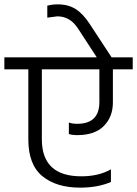

<svg xmlns="http://www.w3.org/2000/svg" viewBox="-40 -897 629 881"><path d="M569 -634H472L371 -788C351 -818.7 329.7 -841.2 307 -855.5C284.3 -869.8 257 -877 225 -877C207.7 -877 191.7 -875 177 -871V-816L223 -822C262.3 -822 294 -803.3 318 -766L404 -634H-20V-579H90V-257C90 -180.3 111.3 -124.3 154 -89C196.7 -53.7 254.7 -36 328 -36C382 -36 429 -44.7 469 -62V-120C431.7 -98.7 386.3 -88 333 -88C212.3 -88 152 -144.7 152 -258V-579H416V-429C416 -362.3 382.3 -329 315 -329C297.7 -329 284.7 -331 276 -335V-282C286 -278.7 299 -277 315 -277C368.3 -277 408.8 -291 436.5 -319C464.2 -347 478 -383 478 -427V-579H569Z"/></svg>

Font: Hind Light
Style: Regular
Weight: 300
Designer: Manushi Parikh, Satya Rajpurohit
Foundry: Indian Type Foundry
Version: Version 1.201;PS 1.0;hotconv 1.0.78;makeotf.lib2.5.61930; tt